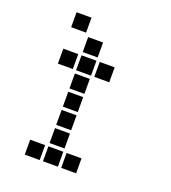

<svg xmlns="http://www.w3.org/2000/svg" viewBox="-141 -896 883 991"><g transform="rotate(20 300.0 -400.0)"><path d="M110 -791Q109 -791 109 -791Q109 -791 109 -790V-710Q109 -709 109 -709Q109 -709 110 -709H190Q191 -709 191 -709Q191 -709 191 -710V-790Q191 -791 191 -791Q191 -791 190 -791ZM210 -691Q209 -691 209 -691Q209 -691 209 -690V-610Q209 -609 209 -609Q209 -609 210 -609H290Q291 -609 291 -609Q291 -609 291 -610V-690Q291 -691 291 -691Q291 -691 290 -691ZM110 -591Q109 -591 109 -591Q109 -591 109 -590V-510Q109 -509 109 -509Q109 -509 110 -509H190Q191 -509 191 -509Q191 -509 191 -510V-590Q191 -591 191 -591Q191 -591 190 -591ZM210 -591Q209 -591 209 -591Q209 -591 209 -590V-510Q209 -509 209 -509Q209 -509 210 -509H290Q291 -509 291 -509Q291 -509 291 -510V-590Q291 -591 291 -591Q291 -591 290 -591ZM310 -591Q309 -591 309 -591Q309 -591 309 -590V-510Q309 -509 309 -509Q309 -509 310 -509H390Q391 -509 391 -509Q391 -509 391 -510V-590Q391 -591 391 -591Q391 -591 390 -591ZM210 -491Q209 -491 209 -491Q209 -491 209 -490V-410Q209 -409 209 -409Q209 -409 210 -409H290Q291 -409 291 -409Q291 -409 291 -410V-490Q291 -491 291 -491Q291 -491 290 -491ZM210 -391Q209 -391 209 -391Q209 -391 209 -390V-310Q209 -309 209 -309Q209 -309 210 -309H290Q291 -309 291 -309Q291 -309 291 -310V-390Q291 -391 291 -391Q291 -391 290 -391ZM210 -291Q209 -291 209 -291Q209 -291 209 -290V-210Q209 -209 209 -209Q209 -209 210 -209H290Q291 -209 291 -209Q291 -209 291 -210V-290Q291 -291 291 -291Q291 -291 290 -291ZM210 -191Q209 -191 209 -191Q209 -191 209 -190V-110Q209 -109 209 -109Q209 -109 210 -109H290Q291 -109 291 -109Q291 -109 291 -110V-190Q291 -191 291 -191Q291 -191 290 -191ZM110 -91Q109 -91 109 -91Q109 -91 109 -90V-10Q109 -9 109 -9Q109 -9 110 -9H190Q191 -9 191 -9Q191 -9 191 -10V-90Q191 -91 191 -91Q191 -91 190 -91ZM210 -91Q209 -91 209 -91Q209 -91 209 -90V-10Q209 -9 209 -9Q209 -9 210 -9H290Q291 -9 291 -9Q291 -9 291 -10V-90Q291 -91 291 -91Q291 -91 290 -91ZM310 -91Q309 -91 309 -91Q309 -91 309 -90V-10Q309 -9 309 -9Q309 -9 310 -9H390Q391 -9 391 -9Q391 -9 391 -10V-90Q391 -91 391 -91Q391 -91 390 -91Z"/></g></svg>

Font: Doto ExtraBold
Style: Regular
Weight: 800
Monospace: yes
Version: Version 1.000